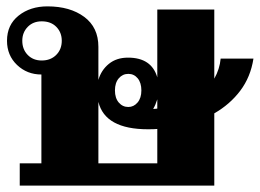

<svg xmlns="http://www.w3.org/2000/svg" viewBox="-20 -583 816 603"><path d="M653 -227V0H42V-70H110V-349Q65 -349 33.5 -379Q2 -409 2 -455Q2 -505 38.5 -534Q75 -563 129 -563Q200 -563 244.5 -530Q289 -497 289 -436V-332Q298 -363 322 -382.5Q346 -402 382 -402Q456 -402 474 -340V-553H653V-336Q670 -366 673 -399H776Q767 -341 734.5 -298Q702 -255 653 -227ZM174 -455Q174 -481 157 -498.5Q140 -516 111 -516Q84 -516 67 -498.5Q50 -481 50 -455Q50 -428 67 -410.5Q84 -393 111 -393Q139 -393 156.5 -410.5Q174 -428 174 -455ZM341 -299Q341 -275 353 -261Q365 -247 383 -247Q400 -247 412 -261Q424 -275 424 -299Q424 -323 412.5 -337Q401 -351 383 -351Q365 -351 353 -337Q341 -323 341 -299ZM461 -241Q470 -241 474 -242V-271Q468 -252 461 -241ZM474 -178Q464 -177 445 -177Q310 -177 289 -263V-70H474Z"/></svg>

Font: Taviraj
Style: Bold
Weight: 700
Designer: Katatrad Team
Foundry: CadsonDemak
Version: Version 1.001